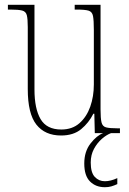

<svg xmlns="http://www.w3.org/2000/svg" viewBox="-20 -556 540 802"><path d="M235 10Q168 10 132 -35.5Q96 -81 96 -184V-443Q96 -477 92 -492.5Q88 -508 72.5 -512Q57 -516 24 -516H13V-536H124V-182Q124 -102 149.5 -58.5Q175 -15 236 -15Q282 -15 312 -41.5Q342 -68 357 -110.5Q372 -153 372 -203V-431Q372 -471 368.5 -489Q365 -507 350 -511.5Q335 -516 300 -516H292V-536H400V-99Q400 -62 404 -45Q408 -28 423 -24Q438 -20 470 -20H481V0H376L374 -81H370Q351 -43 319 -16.5Q287 10 235 10ZM418 226Q380 226 356 202Q332 178 332 127Q332 77 358 43.5Q384 10 411 0H444Q425 7 405.5 24Q386 41 372.5 66Q359 91 359 123Q359 165 376 183Q393 201 418 201Q442 201 470 188V213Q457 219 445 222.5Q433 226 418 226Z"/></svg>

Font: Noto Serif Thai Condensed Thin
Style: Regular
Weight: 100
Width: 3
Designer: Monotype Design Team
Foundry: Monotype Imaging Inc.
Version: Version 2.001; ttfautohint (v1.8.4.7-5d5b)